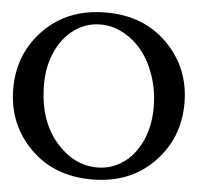

<svg xmlns="http://www.w3.org/2000/svg" viewBox="-52 -789 881 845"><g transform="rotate(5 388.0 -366.5)"><path d="M4.9 -366.7Q4.9 -522.9 112.3 -630.4Q217.3 -734.9 383.3 -734.9Q549.3 -734.9 653.8 -630.4Q761.2 -522.9 761.2 -366.7Q761.2 -209.5 653.8 -102.1Q549.8 2.4 383.3 2.4Q216.8 2.4 112.3 -102.1Q4.9 -209.5 4.9 -366.7ZM402.8 -52.2Q464.4 -52.2 515.4 -86.7Q566.4 -121.1 597.2 -186.8Q627.9 -252.4 627.9 -336.9Q627.9 -409.2 606.4 -473.6Q585 -538.1 549.1 -583Q513.2 -627.9 464.8 -654.1Q416.5 -680.2 363.8 -680.2Q301.3 -680.2 249.8 -644Q198.2 -607.9 168.2 -542.7Q138.2 -477.5 138.2 -396.5Q138.2 -236.3 223.1 -140.1Q300.8 -52.2 402.8 -52.2Z"/></g></svg>

Font: Flanker
Style: Bold
Weight: 700
Designer: Flanker
Foundry: Flanker
Version: Version 2.021